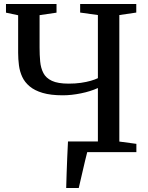

<svg xmlns="http://www.w3.org/2000/svg" viewBox="-20 -763 743 963"><path d="M312 180Q313 145 314.2 106.2Q315.5 67.5 317.2 26.8Q319 -14 321 -53.5H471V-321.5Q434 -304.5 386 -294.8Q338 -285 295 -285Q234.5 -285 194 -297Q153.5 -309 128.8 -329.8Q104 -350.5 91.5 -377.5Q79 -404.5 75 -435.5Q71 -466.5 71 -498V-686.5L10 -699.5V-743H263.5V-699.5L178.5 -687V-524.5Q178.5 -487.5 181.5 -454.8Q184.5 -422 197.5 -396.8Q210.5 -371.5 240.5 -357.5Q270.5 -343.5 324.5 -343.5Q357.5 -343.5 385.5 -347.5Q413.5 -351.5 435.2 -357.8Q457 -364 471 -371V-687.5L382 -700V-743H663.5V-700L578.5 -687.5V-53L664 -41.5V0H417.5Q413 17 407 42.2Q401 67.5 394.8 94.5Q388.5 121.5 383.2 144.5Q378 167.5 375 180Z"/></svg>

Font: Merriweather 48pt
Style: Regular
Weight: 400
Version: Version 2.100